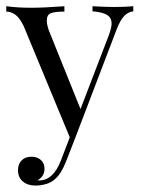

<svg xmlns="http://www.w3.org/2000/svg" viewBox="-23 -435 450 607"><path d="M398.4 -415.3V-399.2Q382.3 -397.6 369.8 -384.7Q357.3 -371.8 346 -342.7L213.7 4L186.3 74.2Q171 113.7 151.6 130.6Q139.5 141.9 122.6 146.8Q105.6 151.6 88.7 151.6Q64.5 151.6 49.2 138.7Q33.9 125.8 33.9 103.2Q33.9 83.9 45.2 72.2Q56.5 60.5 76.6 60.5Q94.4 60.5 106 70.6Q117.7 80.6 117.7 98.4Q117.7 122.6 96 134.7Q97.6 135.5 100.8 135.5Q145.2 135.5 169.4 72.6L197.6 -0.8L51.6 -353.2Q37.9 -380.6 24.2 -389.5Q10.5 -398.4 -3.2 -398.4V-415.3Q31.5 -410.5 75.8 -410.5Q116.1 -410.5 180.6 -415.3V-398.4Q151.6 -398.4 138.3 -393.5Q125 -388.7 125 -370.2Q125 -353.2 134.7 -330.6L231.5 -90.3L321 -323.4Q329.8 -347.6 329.8 -360.5Q329.8 -379 315.3 -387.9Q300.8 -396.8 269.4 -399.2V-415.3Q312.1 -412.9 337.1 -412.9Q372.6 -412.9 398.4 -415.3Z"/></svg>

Font: Playfair Display
Style: Regular
Weight: 400
Designer: Claus Eggers Sørensen
Foundry: Claus Eggers Sørensen
Version: Version 1.005; ttfautohint (v1.2) -l 10 -r 42 -G 200 -x 21 -